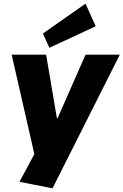

<svg xmlns="http://www.w3.org/2000/svg" viewBox="-20 -840 677 1053"><path d="M87 157 204 -61 175 34 44 -540H233L292 -192H296L449 -540H637L268 193ZM505 -696 251 -578 215 -656 449 -820Z"/></svg>

Font: Pathway Extreme SemiCondensed ExtraBold
Style: Italic
Weight: 800
Width: 4
Italic angle: -8°
Version: Version 1.001;gftools[0.9.26]